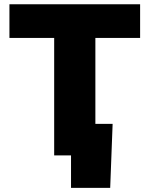

<svg xmlns="http://www.w3.org/2000/svg" viewBox="-20 -748 720 924"><path d="M25.4 -565.4V-727.5H654.3V-565.4H439V0H240.7V-565.4ZM321.8 156.2V0H274.9V-151.9H522L510.3 156.2Z"/></svg>

Font: Inter 18pt Black
Style: Regular
Weight: 900
Designer: Rasmus Andersson
Foundry: rsms
Version: Version 4.001;git-66647c0bb